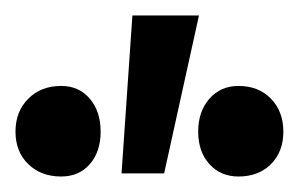

<svg xmlns="http://www.w3.org/2000/svg" viewBox="-22 -731 386 248"><path d="M135 -507 149 -711H235L190 -507ZM57 -503Q31 -503 14.5 -519Q-2 -535 -2 -561Q-2 -587 14.5 -603.5Q31 -620 57 -620Q80 -620 94 -603.5Q108 -587 108 -561Q108 -535 94 -519Q80 -503 57 -503ZM286 -503Q263 -503 248.5 -519Q234 -535 234 -561Q234 -587 248.5 -603.5Q263 -620 286 -620Q312 -620 328 -603.5Q344 -587 344 -561Q344 -535 328 -519Q312 -503 286 -503Z"/></svg>

Font: Ysabeau SemiBold
Style: Regular
Weight: 600
Designer: Christian Thalmann (Catharsis Fonts)
Version: Version 2.000;gftools[0.9.27.dev2+g8671c4b]